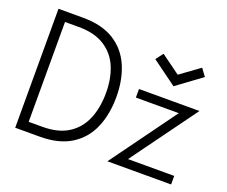

<svg xmlns="http://www.w3.org/2000/svg" viewBox="-109 -831 1183 1001"><g transform="rotate(20 482.0 -330.0)"><path d="M57.5 -660H193.5Q299 -660 366.5 -617.8Q434 -575.5 466.2 -501Q498.5 -426.5 498.5 -330.5Q498.5 -234 466.5 -159.5Q434.5 -85 367 -42.5Q299.5 0 193.5 0H57.5ZM113 -607V-53H189Q277 -53 332.2 -88.5Q387.5 -124 413.8 -186.2Q440 -248.5 440.5 -329.5Q441 -410.5 415 -473Q389 -535.5 333.2 -571.2Q277.5 -607 189 -607ZM595 -410.5H930.5L666 -47.5H922.5V0H569L833 -363H595ZM759 -485.5 621.5 -586 652.5 -627 759 -549.5 866.5 -627.5 896.5 -586.5Z"/></g></svg>

Font: League Spartan Thin Light
Style: Regular
Weight: 300
Version: Version 2.002